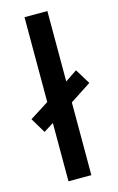

<svg xmlns="http://www.w3.org/2000/svg" viewBox="-128 -809 528 859"><g transform="rotate(-15 136.0 -380.0)"><path d="M78 0H184V-337L282 -401L239 -471L184 -434V-760H78V-367L-10 -311L32 -241L78 -270Z"/></g></svg>

Font: Noto Sans Gujarati UI Medium
Style: Regular
Weight: 500
Designer: Jelle Bosma - Monotype Design Team, Universal Thirst
Foundry: Monotype Imaging Inc.
Version: Version 2.106